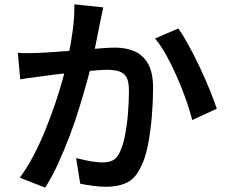

<svg xmlns="http://www.w3.org/2000/svg" viewBox="-20 -821 1040 883"><path d="M455 -787Q451 -770 447 -749.5Q443 -729 439 -711Q435 -690 429 -661.5Q423 -633 417.5 -603.5Q412 -574 406 -546Q396 -504 380.5 -448Q365 -392 345.5 -328Q326 -264 301.5 -199Q277 -134 248.5 -71.5Q220 -9 188 42L71 -4Q106 -51 136 -109Q166 -167 191 -229Q216 -291 236 -351Q256 -411 270 -462.5Q284 -514 292 -552Q306 -617 314.5 -680.5Q323 -744 322 -801ZM800 -690Q823 -658 849 -610Q875 -562 900 -509Q925 -456 945 -406.5Q965 -357 977 -321L864 -269Q854 -310 836 -361Q818 -412 795 -465Q772 -518 746 -565Q720 -612 693 -644ZM62 -578Q88 -576 113 -576.5Q138 -577 164 -578Q188 -579 223 -581.5Q258 -584 298.5 -587Q339 -590 379 -593.5Q419 -597 453 -599.5Q487 -602 509 -602Q560 -602 599 -585Q638 -568 661 -527.5Q684 -487 684 -416Q684 -358 678.5 -289Q673 -220 661 -157Q649 -94 627 -52Q603 0 563 19Q523 38 468 38Q440 38 407 33.5Q374 29 349 24L330 -94Q350 -89 373 -84Q396 -79 417.5 -76.5Q439 -74 452 -74Q478 -74 497.5 -83Q517 -92 530 -119Q545 -149 554.5 -196.5Q564 -244 568.5 -299Q573 -354 573 -404Q573 -446 561.5 -466Q550 -486 527.5 -493Q505 -500 473 -500Q450 -500 410 -496.5Q370 -493 324 -488.5Q278 -484 239 -479Q200 -474 178 -471Q158 -468 126.5 -464Q95 -460 73 -456Z"/></svg>

Font: Noto Sans SC Thin SemiBold
Style: Regular
Weight: 600
Version: Version 2.004-H2;hotconv 1.0.118;makeotfexe 2.5.65603